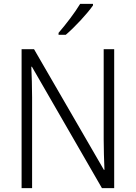

<svg xmlns="http://www.w3.org/2000/svg" viewBox="-20 -967 698 987"><path d="M458 -939V-947H392C365 -902 319 -842 281 -798V-788H318C364 -827 428 -896 458 -939ZM567 0V-714H513V-251C513 -203 515 -139 517 -94H514L155 -714H91V0H145V-466C145 -524 143 -575 141 -624H144L504 0Z"/></svg>

Font: Noto Sans Devanagari SemiCondensed Light
Style: Regular
Weight: 300
Width: 4
Designer: Jelle Bosma - Monotype Design Team
Foundry: Monotype Imaging Inc.
Version: Version 2.004